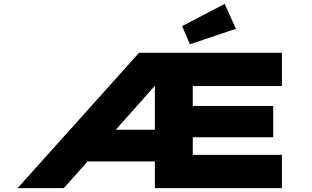

<svg xmlns="http://www.w3.org/2000/svg" viewBox="-20 -973 1615 993"><path d="M71 0 699 -700H1438V-528H977V-425H1393V-263H977V-172H1438V0H781V-138H419L553 -302H781V-575L811 -563L310 0ZM962 -744 922 -838 1142 -953 1200 -824Z"/></svg>

Font: Lexend Zetta ExtraBold
Style: Regular
Weight: 800
Designer: Bonnie Shaver-Troup, Thomas Jockin
Foundry: Lexend
Version: Version 1.007